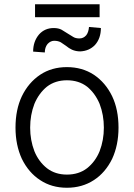

<svg xmlns="http://www.w3.org/2000/svg" viewBox="-20 -871 631 904"><path d="M169 -23Q115 -58 83 -123Q53 -188 53 -270Q53 -355 83 -418Q114 -482 169 -519Q223 -555 295 -555Q367 -555 422 -519Q477 -482 508 -418Q538 -355 538 -270Q538 -188 508 -123Q476 -58 422 -23Q367 13 295 13Q223 13 169 -23ZM390 -79Q429 -110 449 -159Q469 -211 469 -270Q469 -330 449 -382Q428 -432 390 -463Q351 -493 295 -493Q240 -493 201 -463Q163 -432 142 -382Q122 -330 122 -270Q122 -211 142 -159Q162 -110 201 -79Q240 -49 295 -49Q351 -49 390 -79ZM427 -659Q400 -631 358 -629Q337 -629 319 -637Q304 -644 291 -655L266 -672Q253 -679 235 -679Q218 -679 204 -664Q191 -648 191 -624L136 -628Q136 -676 164 -709Q191 -739 233 -739Q255 -739 270 -731L299 -713Q319 -700 325 -697Q336 -690 354 -690Q373 -690 386 -705Q397 -719 399 -744L455 -739Q455 -690 427 -659ZM145 -790V-851H449V-790Z"/></svg>

Font: Sinter Normal
Style: Regular
Weight: 350
Foundry: Adobe & rsms
Version: Version 1.000